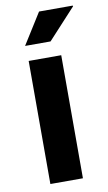

<svg xmlns="http://www.w3.org/2000/svg" viewBox="-84 -766 456 808"><g transform="rotate(-10 144.0 -361.5)"><path d="M60.1 -590.8 143.1 -723.1H287.1L288.1 -720.2L168.9 -590.8ZM64 0V-525.9H203.1V0Z"/></g></svg>

Font: Archivo
Style: Bold
Weight: 700
Designer: Hector Gatti
Foundry: Omnibus-Type
Version: Version 2.001